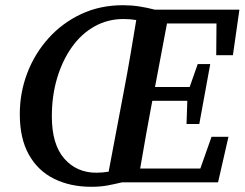

<svg xmlns="http://www.w3.org/2000/svg" viewBox="-20 -700 939 737"><path d="M179 -253Q179 -146 226.5 -91.5Q274 -37 350 -37Q361 -37 372.5 -38Q384 -39 397 -41L456 -353Q469 -421 480.5 -488.5Q492 -556 503 -623Q492 -625 480 -626Q468 -627 454 -627Q394 -627 343.5 -599Q293 -571 256.5 -520Q220 -469 199.5 -401Q179 -333 179 -253ZM448 0Q419 7 392 12Q365 17 330 17Q250 17 188 -13.5Q126 -44 91 -106Q56 -168 56 -262Q56 -344 84.5 -419Q113 -494 166 -553Q219 -612 291.5 -646Q364 -680 452 -680Q484 -680 513.5 -675.5Q543 -671 574 -663H899L874 -488H810L811 -610H621L575 -366H708L739 -454H787L745 -224H696L699 -313H565L564 -310Q552 -246 540.5 -182Q529 -118 518 -53H749L792 -175H857L817 0Z"/></svg>

Font: Source Serif Pro SemiBold
Style: Italic
Weight: 600
Italic angle: -12°
Designer: Frank Grießhammer
Foundry: Adobe Systems Incorporated
Version: Version 3.001;hotconv 1.0.111;makeotfexe 2.5.65597